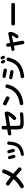

<svg xmlns="http://www.w3.org/2000/svg" viewBox="3044 -3906 912 7040"><g transform="rotate(-90 3500.0 -386.0)"><path d="M137 7 123 -13Q110 -32 115 -54Q120 -76 139 -87Q324 -195 449 -335Q455 -343 448 -348Q350 -427 234 -511Q215 -525 212 -547.5Q209 -570 224 -587L237 -603Q253 -622 277 -624.5Q301 -627 320 -613Q423 -538 530 -454Q537 -449 542 -456Q619 -572 671 -721Q679 -744 700 -756Q721 -768 744 -763L769 -757Q792 -752 804 -733Q816 -714 809 -692Q753 -509 654 -364Q648 -357 656 -351Q750 -272 866 -167Q883 -151 884 -127.5Q885 -104 869 -87L854 -71Q838 -54 814.5 -53Q791 -52 774 -68Q697 -139 573 -245Q565 -251 560 -245Q420 -89 219 26Q198 38 174.5 32.5Q151 27 137 7Z M1777 -578Q1801 -577 1817 -559Q1833 -541 1832 -517Q1820 -252 1713.5 -126.5Q1607 -1 1372 35Q1348 39 1328.5 24.5Q1309 10 1304 -14Q1300 -36 1313 -55Q1326 -74 1349 -78Q1542 -111 1622 -208Q1702 -305 1712 -524Q1713 -547 1730 -563Q1747 -579 1770 -578ZM1227 -321Q1203 -422 1187 -478Q1181 -501 1193 -521Q1205 -541 1227 -546L1229 -547Q1252 -552 1272.5 -540.5Q1293 -529 1300 -506Q1320 -436 1342 -348Q1348 -326 1336 -305.5Q1324 -285 1301 -280L1296 -279Q1273 -274 1252.5 -286.5Q1232 -299 1227 -321ZM1514 -298Q1491 -293 1471 -305Q1451 -317 1445 -340Q1436 -373 1402 -504Q1396 -527 1408 -547Q1420 -567 1442 -572L1447 -573Q1470 -578 1491 -566Q1512 -554 1518 -531Q1546 -427 1561 -367Q1567 -345 1554.5 -324.5Q1542 -304 1519 -299Z M2057 -474 2056 -486Q2053 -509 2066.5 -527.5Q2080 -546 2103 -550L2265 -576Q2273 -578 2273 -586V-727Q2273 -750 2290 -766.5Q2307 -783 2330 -783H2350Q2373 -783 2389.5 -766.5Q2406 -750 2406 -727V-606Q2406 -603 2409 -600.5Q2412 -598 2415 -599L2861 -669Q2884 -673 2903.5 -659Q2923 -645 2926 -622L2927 -611Q2935 -549 2912 -503Q2845 -369 2723 -261Q2705 -246 2681.5 -247.5Q2658 -249 2641 -267L2631 -278Q2615 -295 2617 -318Q2619 -341 2636 -356Q2723 -433 2777 -524Q2779 -529 2773 -530L2415 -473Q2406 -471 2406 -463V-242Q2406 -187 2409.5 -160.5Q2413 -134 2429.5 -117Q2446 -100 2471 -96.5Q2496 -93 2548 -93Q2693 -93 2843 -111Q2866 -114 2884 -99.5Q2902 -85 2903 -62V-55Q2904 -31 2889 -13Q2874 5 2850 8Q2685 27 2515 27Q2372 27 2322.5 -22Q2273 -71 2273 -215V-443Q2273 -452 2265 -450L2121 -427Q2098 -423 2079 -437Q2060 -451 2057 -474Z M3186 -606Q3165 -616 3158 -638Q3151 -660 3162 -680L3172 -700Q3183 -721 3205.5 -728Q3228 -735 3250 -725Q3349 -677 3459 -617Q3479 -606 3485.5 -583Q3492 -560 3481 -540L3470 -520Q3459 -500 3436 -493.5Q3413 -487 3393 -498Q3276 -562 3186 -606ZM3882 -638Q3905 -633 3918 -613Q3931 -593 3926 -570Q3867 -313 3695.5 -168Q3524 -23 3233 14Q3209 17 3190.5 2.5Q3172 -12 3168 -36L3166 -54Q3162 -77 3176 -95.5Q3190 -114 3213 -117Q3459 -151 3600 -267Q3741 -383 3797 -598Q3803 -621 3823 -634Q3843 -647 3866 -642Z M4867 -601Q4890 -597 4903 -578Q4916 -559 4911 -536Q4850 -262 4688.5 -127Q4527 8 4221 44Q4197 47 4178.5 32.5Q4160 18 4156 -6L4154 -21Q4150 -43 4164 -61Q4178 -79 4201 -82Q4467 -113 4599 -220Q4731 -327 4784 -557Q4789 -580 4809 -593.5Q4829 -607 4852 -603ZM4794 -656Q4775 -647 4754.5 -653.5Q4734 -660 4724 -679Q4719 -688 4710 -705.5Q4701 -723 4696 -732Q4686 -751 4692.5 -771.5Q4699 -792 4718 -802Q4738 -812 4758.5 -805Q4779 -798 4790 -778Q4795 -769 4804 -751.5Q4813 -734 4818 -725Q4828 -705 4821 -685Q4814 -665 4794 -656ZM4943 -793Q4948 -783 4957.5 -764Q4967 -745 4971 -737Q4981 -717 4974 -697Q4967 -677 4947 -667Q4927 -657 4906.5 -664Q4886 -671 4875 -691Q4866 -709 4846 -745Q4836 -765 4842.5 -785.5Q4849 -806 4869 -816Q4889 -826 4911 -819Q4933 -812 4943 -793ZM4161 -389Q4138 -393 4124.5 -412Q4111 -431 4116 -454L4117 -461Q4121 -484 4142 -498Q4163 -512 4186 -507Q4242 -497 4404 -465Q4427 -461 4439.5 -441.5Q4452 -422 4447 -398L4446 -391Q4441 -368 4421.5 -355Q4402 -342 4380 -346Q4189 -384 4161 -389ZM4460 -708Q4483 -704 4496 -684Q4509 -664 4504 -641L4502 -632Q4498 -609 4478.5 -596Q4459 -583 4436 -588Q4312 -613 4208 -631Q4185 -635 4171.5 -654Q4158 -673 4162 -696L4164 -704Q4168 -727 4188 -741Q4208 -755 4231 -751Q4331 -734 4460 -708Z M5155 -354 5154 -356Q5149 -379 5162.5 -399Q5176 -419 5199 -423L5313 -446Q5322 -448 5320 -456L5304 -547Q5300 -570 5313.5 -589Q5327 -608 5350 -612L5364 -615Q5387 -619 5406.5 -605Q5426 -591 5430 -568L5445 -481Q5447 -472 5455 -474L5779 -539Q5802 -543 5821 -530Q5840 -517 5845 -494L5846 -492Q5857 -432 5840 -381Q5802 -271 5726 -183Q5711 -165 5685.5 -163.5Q5660 -162 5642 -177L5636 -182Q5618 -196 5617 -219Q5616 -242 5631 -259Q5689 -328 5720 -402Q5721 -404 5719 -406.5Q5717 -409 5714 -408L5475 -360Q5466 -358 5468 -350L5527 -19Q5531 4 5517.5 23Q5504 42 5481 46L5467 49Q5444 53 5424.5 39Q5405 25 5401 2L5343 -325Q5341 -333 5333 -331L5221 -309Q5198 -305 5179 -318Q5160 -331 5155 -354Z M6143 -293Q6120 -293 6103.5 -310Q6087 -327 6087 -350V-370Q6087 -393 6103.5 -410Q6120 -427 6143 -427H6857Q6880 -427 6896.5 -410Q6913 -393 6913 -370V-350Q6913 -327 6896.5 -310Q6880 -293 6857 -293Z"/></g></svg>

Font: Rounded Mplus 1c Bold
Style: Bold
Weight: 700
Version: Version 1.059.20150529